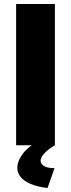

<svg xmlns="http://www.w3.org/2000/svg" viewBox="-20 -730 357 965"><path d="M61 0V-710H256V0ZM67 115Q67 79 95.5 41.5Q124 4 180 -24H243L256 0Q222 20 203 40.5Q184 61 184 78Q184 94 201 104.5Q218 115 254 115L219 215Q168 209 134 194.5Q100 180 83.5 159Q67 138 67 115Z"/></svg>

Font: Raleway Thin Black
Style: Regular
Weight: 900
Version: Version 4.026